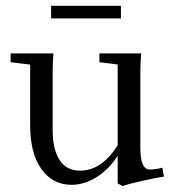

<svg xmlns="http://www.w3.org/2000/svg" viewBox="-20 -626 601 662"><path d="M156.2 -562.5V-606H397V-562.5ZM226.1 11.2Q162.1 11.2 123 -42.7Q84 -96.7 84 -194.3V-403.3L16.6 -411.6V-441.9H164.1Q161.6 -407.7 161.6 -377V-176.3Q161.6 -111.8 185.1 -74.7Q208.5 -37.6 256.3 -37.6Q330.6 -37.6 385.7 -125V-403.8L322.8 -411.6V-441.9H466.8Q463.9 -409.2 463.9 -377V-116.7Q463.9 -41.5 496.1 -41.5Q517.6 -41.5 539.6 -47.9L545.4 -17.1Q522 -14.2 469.5 -2.2Q417 9.8 403.3 15.6L385.7 6.3V-88.9Q355.5 -42 313.2 -15.4Q271 11.2 226.1 11.2Z"/></svg>

Font: Elstob 10pt
Style: Regular
Weight: 400
Designer: Peter S. Baker
Version: Version 1.015